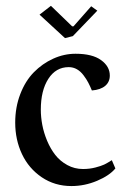

<svg xmlns="http://www.w3.org/2000/svg" viewBox="-20 -624 422 659"><path d="M203.1 -493.2 115.7 -573.7 154.8 -604 227.5 -533.7H232.4L293 -602.5L314 -587.4L230 -500ZM265.1 -43.9Q287.6 -43.9 307.4 -49.1Q327.1 -54.2 337.9 -59.3Q348.6 -64.5 363.8 -74.2L376 -45.9Q356 -21.5 313.2 -3.4Q270.5 14.6 225.1 14.6Q168 14.6 123.3 -15.6Q78.6 -45.9 55.4 -95.2Q32.2 -144.5 32.2 -203.1Q32.2 -255.9 49.6 -301Q66.9 -346.2 96.2 -376Q125.5 -405.8 162.6 -422.6Q199.7 -439.5 239.3 -439.5Q296.9 -439.5 326.9 -417.7Q356.9 -396 356.9 -364.7Q356.9 -342.8 341.1 -329.3Q325.2 -315.9 295.4 -313.5Q289.1 -328.6 283 -340.3Q276.9 -352.1 266.8 -365.5Q256.8 -378.9 244.1 -386.2Q231.4 -393.6 215.8 -393.6Q171.9 -393.6 146 -353.5Q120.1 -313.5 120.1 -247.6Q120.1 -222.2 125.2 -195.1Q130.4 -168 141.8 -140.6Q153.3 -113.3 169.9 -92Q186.5 -70.8 211.2 -57.4Q235.8 -43.9 265.1 -43.9Z"/></svg>

Font: Neuton
Style: Regular
Weight: 400
Designer: Brian M Zick
Version: Version 1.3